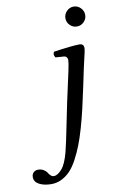

<svg xmlns="http://www.w3.org/2000/svg" viewBox="-169 -668 562 914"><g transform="rotate(-10 112.0 -211.0)"><path d="M251 -319.8 232.9 -233.9Q220.7 -176.3 210.7 -133.1Q200.7 -89.8 187.3 -42.7Q173.8 4.4 160.6 37.8Q147.5 71.3 130.6 102.8Q113.8 134.3 95.2 153.6Q76.7 172.9 53.5 184.3Q30.3 195.8 3.9 195.8Q-31.2 195.8 -54.7 183.3Q-78.1 170.9 -78.1 147.9Q-78.1 133.3 -69.1 125.2Q-60.1 117.2 -48.8 117.2Q-32.2 117.2 -21 124Q-9.8 130.9 -5.1 138.7Q-0.5 146.5 6.3 153.3Q13.2 160.2 22 160.2Q40 160.2 60.8 136.7Q81.5 113.3 96.2 56.2Q106.4 15.1 122.1 -63.7Q137.7 -142.6 145 -175.8L176.8 -320.8Q185.1 -360.4 185.1 -372.1Q185.1 -379.9 180.4 -385.7Q175.8 -391.6 167 -392.1L127 -395Q116.2 -411.6 126 -422.9Q216.3 -436 250 -436Q271 -436 271 -415Q271 -409.2 268.3 -395.8Q265.6 -382.3 259.5 -357.2Q253.4 -332 251 -319.8ZM220.2 -536.1Q206.1 -550.3 206.1 -569.8Q206.1 -589.4 220.2 -603.8Q234.4 -618.2 253.9 -618.2Q273.4 -618.2 287.6 -603.8Q301.8 -589.4 301.8 -569.8Q301.8 -550.3 287.6 -536.1Q273.4 -522 253.9 -522Q234.4 -522 220.2 -536.1Z"/></g></svg>

Font: Common Serif News
Style: Italic
Weight: 450
Italic angle: -12°
Designer: Philipp H. Poll, Khaled Hosny
Foundry: Stefan Peev, Context Ltd.
Version: Version 1.026